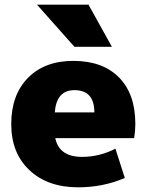

<svg xmlns="http://www.w3.org/2000/svg" viewBox="-20 -790 631 820"><path d="M298 -590 138 -770H358L458 -590ZM214 -310H383Q383 -405 298 -405Q221 -405 214 -310ZM216 -200Q233 -120 330 -120Q405 -120 473 -155L513 -30Q421 10 313 10Q184 10 106 -63Q28 -136 28 -260Q28 -385 99.5 -457.5Q171 -530 293 -530Q418 -530 488 -459.5Q558 -389 558 -260Q558 -233 553 -200Z"/></svg>

Font: M PLUS 1p Black
Style: Regular
Weight: 900
Version: Version 1.061